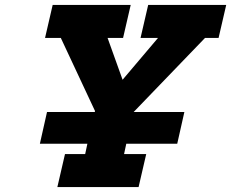

<svg xmlns="http://www.w3.org/2000/svg" viewBox="-20 -760 939 780"><path d="M213 0 244 -134H326L335 -176H142L171 -305H365L366 -309L227 -606H163L194 -740H511L480 -606H417L478 -436L622 -606H551L582 -740H899L868 -606H813L523 -305H729L700 -176H493L484 -134H574L543 0Z"/></svg>

Font: Arvo
Style: Bold Italic
Weight: 700
Italic angle: -13°
Designer: Anton Koovit (Cyrillic Expansion: Cyreal)
Foundry: Anton Koovit, Yassin Baggar
Version: Version 3.000